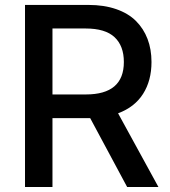

<svg xmlns="http://www.w3.org/2000/svg" viewBox="-20 -747 679 767"><path d="M612.9 0H487.9L340.2 -275.2H333.1H189.6V0H79.9V-727.3H333.5Q395.6 -727.3 443.9 -710.6Q492.2 -693.9 522.9 -663.4Q553.6 -632.8 569.4 -591.4Q585.2 -550.1 585.2 -499.3Q585.2 -425.1 551.5 -372Q517.8 -318.9 451.7 -294.4ZM189.6 -633.2V-369.7H323.2Q474.8 -369.7 474.8 -499.3Q474.8 -563.6 437.7 -598.4Q400.6 -633.2 321.7 -633.2Z"/></svg>

Font: TID UI Medium
Style: Regular
Weight: 500
Designer: The TID Project Authors
Foundry: Bakken & Bæck
Version: Version 1.001;hotconv 1.0.109;makeotfexe 2.5.65596